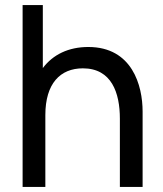

<svg xmlns="http://www.w3.org/2000/svg" viewBox="-20 -740 644 760"><path d="M329.5 -554C251.5 -554 189.5 -524 149.5 -470.5V-720H69.5V0H159.5V-284.5C159.5 -409.5 218.5 -469.5 308 -469.5C422 -469.5 454.5 -372 454.5 -270.5V0H544.5V-298.5C544.5 -401 503.5 -554 329.5 -554Z"/></svg>

Font: Hauora Medium
Style: Regular
Weight: 500
Designer: Wayne Shih
Foundry: WCYS
Version: Version 1.001;hotconv 1.0.109;makeotfexe 2.5.65596